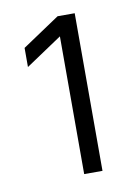

<svg xmlns="http://www.w3.org/2000/svg" viewBox="-56 -739 333 475"><g transform="rotate(-10 110.5 -502.0)"><path d="M118 -650 27 -589V-637L121 -700H164V-304H118Z"/></g></svg>

Font: Haskoy Light
Style: Regular
Weight: 300
Designer: Ertekin Erdin
Foundry: Ertekin Erdin
Version: Version 2.000; ttfautohint (v1.8.4.7-5d5b)